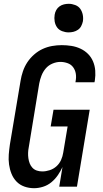

<svg xmlns="http://www.w3.org/2000/svg" viewBox="-20 -980 540 1008"><path d="M159 8Q132 8 108 -0.5Q84 -9 67 -26.5Q50 -44 40.5 -67.5Q31 -91 27.5 -116.5Q24 -142 26 -168.5Q28 -195 32 -222L88 -556Q92 -581 100.5 -606Q109 -631 123.5 -653Q138 -675 159 -693.5Q180 -712 204 -723Q228 -734 253.5 -738.5Q279 -743 304 -743Q330 -743 355 -739Q380 -735 402.5 -724.5Q425 -714 442 -697Q459 -680 468.5 -657.5Q478 -635 480 -609.5Q482 -584 478 -558L476 -548H376L377 -554Q381 -574 378 -593Q375 -612 364 -627Q353 -642 334.5 -648.5Q316 -655 297 -655Q276 -655 255 -646Q234 -637 220 -620.5Q206 -604 198 -583.5Q190 -563 186 -542L131 -207Q128 -192 127.5 -177.5Q127 -163 129 -149Q131 -135 136 -122Q141 -109 150.5 -99Q160 -89 173.5 -84.5Q187 -80 202 -80Q221 -80 241 -86.5Q261 -93 276.5 -107Q292 -121 300.5 -140Q309 -159 312 -179L335 -316H246L261 -404H451L384 0H291L308 -103Q298 -81 283.5 -60Q269 -39 249.5 -23Q230 -7 206 0.5Q182 8 159 8ZM340 -810Q323 -810 306 -816.5Q289 -823 279.5 -836.5Q270 -850 267 -867.5Q264 -885 267 -903Q269 -916 275.5 -927.5Q282 -939 292.5 -946.5Q303 -954 315.5 -957Q328 -960 341 -960Q358 -960 375 -953.5Q392 -947 401.5 -933.5Q411 -920 414.5 -902.5Q418 -885 415 -867Q412 -854 406 -842.5Q400 -831 389 -823.5Q378 -816 365.5 -813Q353 -810 340 -810Z"/></svg>

Font: Iosevka Semibold
Style: Italic
Weight: 600
Italic angle: -9°
Monospace: yes
Designer: Belleve Invis
Foundry: Belleve Invis
Version: Version 32.5.0; ttfautohint (v1.8.4)